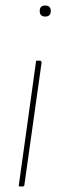

<svg xmlns="http://www.w3.org/2000/svg" viewBox="-20 -479 289 696"><path d="M164 -439Q164 -419 144 -419Q124 -419 124 -439Q124 -459 144 -459Q164 -459 164 -439ZM50 197 48 194 111 -259H127L131 -254L68 194L64 197Z"/></svg>

Font: Alegreya Sans SC Thin
Style: Italic
Weight: 100
Italic angle: -7°
Designer: Juan Pablo del Peral
Foundry: Huerta Tipografica
Version: Version 2.007